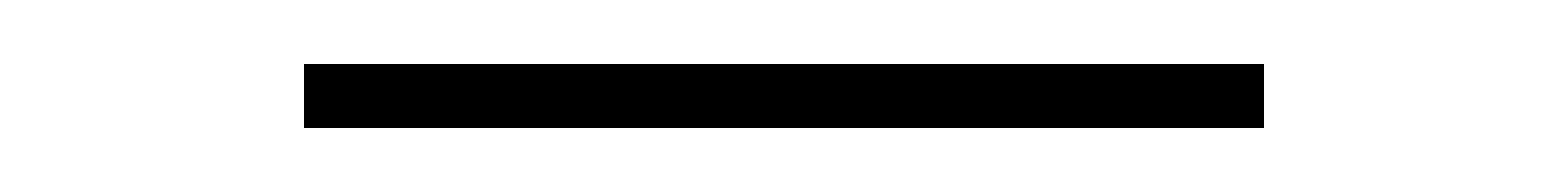

<svg xmlns="http://www.w3.org/2000/svg" viewBox="-20 -340 490 60"><path d="M75 -300H375V-320H75Z"/></svg>

Font: Fixel Variable
Style: Regular
Weight: 100
Width: 3
Designer: AlfaBravo + MacPaw
Foundry: Kyrylo Tkachov, Marchela Mozhyna, Serhii Makarenko, Maria Weinstein, Zakhar Kryvoshyya
Version: Version 1.211